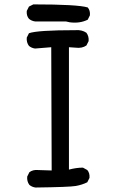

<svg xmlns="http://www.w3.org/2000/svg" viewBox="-20 -836 540 858"><path d="M138.7 2Q123 0 111.3 -9.8Q99.6 -25.4 101.6 -46.9L111.3 -66.4Q127 -78.1 148.4 -76.2L210.9 -74.2L209 -625L136.7 -619.1Q121.1 -621.1 109.4 -630.9Q97.7 -646.5 99.6 -668L109.4 -687.5Q146.5 -701.2 319.3 -701.2Q346.7 -703.1 366.2 -689.5Q377.9 -673.8 376 -652.3L366.2 -632.8Q346.7 -619.1 317.4 -623L288.1 -625V-78.1Q321.3 -86.9 350.6 -86.9L370.1 -76.2Q381.8 -62.5 379.9 -41L370.1 -21.5Q346.7 -9.8 318.4 -4.9Q290 0 138.7 2ZM292 -736.3 274.4 -740.2H136.7Q121.1 -742.2 109.4 -752Q97.7 -765.6 99.6 -787.1L109.4 -806.6L128.9 -816.4Q327.1 -816.4 372.1 -802.7Q383.8 -789.1 381.8 -767.6L372.1 -748Q336.9 -730.5 292 -736.3Z"/></svg>

Font: JasonHandwriting4
Style: Regular
Weight: 400
Version: Version 1.01.21